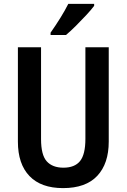

<svg xmlns="http://www.w3.org/2000/svg" viewBox="-20 -957 651 987"><path d="M539 -229Q539 -116 480 -53Q421 10 304 10Q191 10 131.5 -52Q72 -114 72 -229V-714H191V-242Q191 -160 220.5 -127.5Q250 -95 306 -95Q364 -95 391.5 -129Q419 -163 419 -243V-714H539ZM464 -927Q450 -908 424.5 -880.5Q399 -853 370.5 -824.5Q342 -796 319 -777H240V-789Q266 -826 290 -864.5Q314 -903 331 -937H464Z"/></svg>

Font: Noto Sans Gurmukhi Condensed SemiBold
Style: Regular
Weight: 600
Width: 3
Designer: Jelle Bosma - Monotype Design Team
Foundry: Monotype Imaging Inc.
Version: Version 2.004; ttfautohint (v1.8.4.7-5d5b)